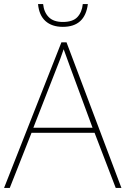

<svg xmlns="http://www.w3.org/2000/svg" viewBox="-20 -924 617 944"><path d="M549 0 445 -271H135L28 0H0L282 -716H307L577 0ZM325 -594Q319 -611 311 -632.5Q303 -654 293 -682Q286 -660 277 -636.5Q268 -613 260 -593L144 -296H435ZM412 -904Q398 -792 289 -792Q235 -792 203.5 -820.5Q172 -849 167 -904H192Q196 -864 219.5 -840Q243 -816 289 -816Q338 -816 360.5 -840Q383 -864 387 -904Z"/></svg>

Font: Noto Sans Devanagari Thin
Style: Regular
Weight: 100
Designer: Jelle Bosma - Monotype Design Team
Foundry: Monotype Imaging Inc.
Version: Version 2.004; ttfautohint (v1.8.4.7-5d5b)